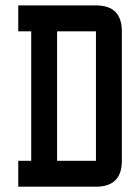

<svg xmlns="http://www.w3.org/2000/svg" viewBox="-20 -704 528 724"><path d="M48.8 0V-97.7H97.7V-585.9H48.8V-683.6H341.8Q439.5 -683.6 439.5 -585.9V-97.7Q439.5 0 341.8 0ZM341.8 -97.7V-585.9H195.3V-97.7Z"/></svg>

Font: BabelStone Runic Beorhtric
Style: Regular
Weight: 400
Designer: Andrew West
Foundry: BabelStone
Version: Version 7.004;November 9, 2023